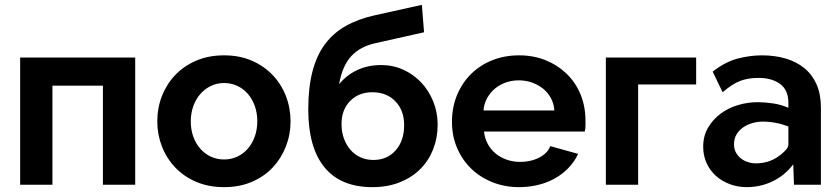

<svg xmlns="http://www.w3.org/2000/svg" viewBox="-20 -761 3446 791"><path d="M537 0H404V-408H196V0H63V-524H537Z M903 10Q839 10 788 -12Q737 -34 701.5 -71.5Q666 -109 647 -158Q628 -207 628 -261Q628 -316 647 -365Q666 -414 701.5 -451.5Q737 -489 788 -511Q839 -533 903 -533Q967 -533 1017.5 -511Q1068 -489 1103.5 -451.5Q1139 -414 1158 -365Q1177 -316 1177 -261Q1177 -207 1158 -158Q1139 -109 1104 -71.5Q1069 -34 1018 -12Q967 10 903 10ZM766 -261Q766 -226 776.5 -197.5Q787 -169 805.5 -148Q824 -127 849 -115.5Q874 -104 903 -104Q932 -104 957 -115.5Q982 -127 1000.5 -148Q1019 -169 1029.5 -198Q1040 -227 1040 -262Q1040 -296 1029.5 -325Q1019 -354 1000.5 -375Q982 -396 957 -407.5Q932 -419 903 -419Q874 -419 849 -407Q824 -395 805.5 -374Q787 -353 776.5 -324Q766 -295 766 -261Z M1526 -583Q1463 -569 1426.5 -529Q1390 -489 1377 -414Q1408 -452 1452 -472.5Q1496 -493 1551 -493Q1599 -493 1641 -474Q1683 -455 1714.5 -422Q1746 -389 1764.5 -344Q1783 -299 1783 -247Q1783 -193 1764.5 -146Q1746 -99 1711.5 -64.5Q1677 -30 1627 -10Q1577 10 1514 10Q1384 10 1317 -71.5Q1250 -153 1250 -310Q1250 -399 1267 -465.5Q1284 -532 1318.5 -578.5Q1353 -625 1404.5 -654Q1456 -683 1524 -698L1718 -741L1727 -628ZM1387 -250Q1387 -217 1397 -190Q1407 -163 1424 -143.5Q1441 -124 1465 -113Q1489 -102 1518 -102Q1575 -102 1610 -141.5Q1645 -181 1645 -246Q1645 -306 1609 -343.5Q1573 -381 1514 -381Q1458 -381 1422.5 -345Q1387 -309 1387 -250Z M2118 10Q2060 10 2009.5 -10Q1959 -30 1922 -65.5Q1885 -101 1863.5 -150.5Q1842 -200 1842 -259Q1842 -319 1863 -369.5Q1884 -420 1921 -456.5Q1958 -493 2008.5 -513Q2059 -533 2119 -533Q2178 -533 2227.5 -513Q2277 -493 2314 -457.5Q2351 -422 2371.5 -372.5Q2392 -323 2392 -264Q2392 -253 2392 -241.5Q2392 -230 2389 -219H1974Q1977 -191 1989.5 -168Q2002 -145 2022 -128.5Q2042 -112 2068 -103Q2094 -94 2123 -94Q2141 -94 2160 -97.5Q2179 -101 2196 -109Q2213 -117 2226.5 -129Q2240 -141 2247 -159L2362 -127Q2345 -92 2319 -66Q2293 -40 2260.5 -23Q2228 -6 2192 2Q2156 10 2118 10ZM2264 -306Q2262 -334 2249.5 -357Q2237 -380 2217 -396Q2197 -412 2171.5 -421Q2146 -430 2117 -430Q2089 -430 2063.5 -421Q2038 -412 2018.5 -395.5Q1999 -379 1986.5 -356Q1974 -333 1972 -306Z M2848 -413H2609V0H2476V-524H2848Z M3056 10Q3020 10 2987.5 -2Q2955 -14 2930.5 -35.5Q2906 -57 2891.5 -88Q2877 -119 2877 -156Q2877 -201 2897 -235Q2917 -269 2948.5 -292.5Q2980 -316 3020 -328Q3060 -340 3100 -340Q3132 -340 3165 -335Q3198 -330 3228 -317V-337Q3228 -390 3194 -415Q3160 -440 3106 -440Q3083 -440 3064.5 -437Q3046 -434 3029 -427.5Q3012 -421 2994.5 -409.5Q2977 -398 2957 -381L2916 -466Q2969 -507 3020 -520Q3071 -533 3119 -533Q3172 -533 3216.5 -520Q3261 -507 3293.5 -480.5Q3326 -454 3344 -413.5Q3362 -373 3362 -317V0H3251L3248 -84Q3213 -38 3163 -14Q3113 10 3056 10ZM3094 -88Q3159 -88 3206 -132Q3215 -140 3221.5 -148Q3228 -156 3228 -170V-240Q3176 -260 3122 -260Q3101 -260 3080 -254Q3059 -248 3042 -236.5Q3025 -225 3014.5 -207.5Q3004 -190 3004 -167Q3004 -148 3011.5 -133.5Q3019 -119 3031.5 -109Q3044 -99 3060.5 -93.5Q3077 -88 3094 -88Z"/></svg>

Font: IngvarSans
Style: Bold
Weight: 700
Version: Version 3.000